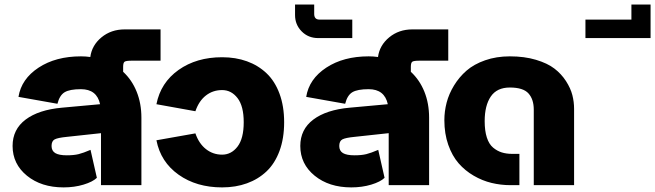

<svg xmlns="http://www.w3.org/2000/svg" viewBox="-20 -812 2873 842"><path d="M600.1 0H422.9V-228L273.9 -211.9Q233.4 -208 219.7 -200.7Q206.1 -193.4 206.1 -171.9Q206.1 -150.4 222.4 -140.6Q238.8 -130.9 272.9 -130.9Q303.7 -130.9 324.5 -136Q345.2 -141.1 377 -154.8L404.8 -32.2Q386.7 -14.6 346.4 -2.4Q306.2 9.8 258.8 9.8Q161.1 9.8 98.1 -41.5Q35.2 -92.8 35.2 -171.9Q35.2 -244.6 92.3 -287.6Q149.4 -330.6 252 -339.8L418.9 -355Q404.8 -420.9 335 -420.9Q285.6 -420.9 263.4 -407.5Q241.2 -394 231.9 -356.9L61 -387.2Q73.7 -465.8 149.2 -515.4Q224.6 -564.9 335 -564.9Q356.4 -564.9 376 -562Q382.8 -613.3 425 -648.2Q467.3 -683.1 526.9 -683.1H684.1V-545.9H558.1Q533.2 -545.9 526.6 -541.5Q520 -537.1 520 -519V-497.1Q558.6 -461.4 579.3 -409.9Q600.1 -358.4 600.1 -295.9Z M1048.8 -275.9Q1048.8 -346.7 1021.7 -381.8Q994.6 -417 954.1 -417Q913.6 -417 883.1 -393.3Q852.5 -369.6 836.9 -324.2L666 -355Q684.6 -449.7 763.2 -505.4Q841.8 -561 954.1 -561Q1013.7 -561 1063 -543.2Q1112.3 -525.4 1148.9 -490.7Q1185.5 -456.1 1205.8 -401.1Q1226.1 -346.2 1226.1 -275.9Q1226.1 -205.1 1205.8 -150.1Q1185.5 -95.2 1148.9 -60.5Q1112.3 -25.9 1063 -8.1Q1013.7 9.8 954.1 9.8Q841.8 9.8 763.2 -45.9Q684.6 -101.6 666 -196.8L836.9 -227.1Q852.5 -182.1 883.3 -158Q914.1 -133.8 954.1 -133.8Q994.6 -133.8 1021.7 -169.2Q1048.8 -204.6 1048.8 -275.9Z M1273.9 -792H1357.9V-751Q1357.9 -726.1 1380.9 -726.1H1524.9V-645H1375.5Q1332 -645 1303 -674.3Q1273.9 -703.6 1273.9 -746.1Z M1861.8 0H1684.6V-228L1535.6 -211.9Q1495.1 -208 1481.4 -200.7Q1467.8 -193.4 1467.8 -171.9Q1467.8 -150.4 1484.1 -140.6Q1500.5 -130.9 1534.7 -130.9Q1565.4 -130.9 1586.2 -136Q1606.9 -141.1 1638.7 -154.8L1666.5 -32.2Q1648.4 -14.6 1608.2 -2.4Q1567.9 9.8 1520.5 9.8Q1422.9 9.8 1359.9 -41.5Q1296.9 -92.8 1296.9 -171.9Q1296.9 -244.6 1354 -287.6Q1411.1 -330.6 1513.7 -339.8L1680.7 -355Q1666.5 -420.9 1596.7 -420.9Q1547.4 -420.9 1525.1 -407.5Q1502.9 -394 1493.7 -356.9L1322.8 -387.2Q1335.4 -465.8 1410.9 -515.4Q1486.3 -564.9 1596.7 -564.9Q1618.2 -564.9 1637.7 -562Q1644.5 -613.3 1686.8 -648.2Q1729 -683.1 1788.6 -683.1H1945.8V-545.9H1819.8Q1794.9 -545.9 1788.3 -541.5Q1781.7 -537.1 1781.7 -519V-497.1Q1820.3 -461.4 1841.1 -409.9Q1861.8 -358.4 1861.8 -295.9Z M2215.8 -564.9Q2279.8 -564.9 2330.3 -549.8Q2380.9 -534.7 2411.4 -511.2Q2441.9 -487.8 2462.2 -456.3Q2482.4 -424.8 2490 -395Q2497.6 -365.2 2497.6 -335V0H2320.8V-331.1Q2320.8 -376.5 2297.6 -402.3Q2274.4 -428.2 2215.8 -428.2Q2159.2 -428.2 2132.3 -388.7Q2105.5 -349.1 2105.5 -280.8Q2105.5 -238.3 2115 -209Q2124.5 -179.7 2142.3 -164.8Q2160.2 -149.9 2180.4 -143.6Q2200.7 -137.2 2226.6 -137.2H2257.8V0H2218.8Q2176.3 0 2135.7 -9.8Q2095.2 -19.5 2057.4 -41.5Q2019.5 -63.5 1991.2 -95.9Q1962.9 -128.4 1945.8 -177Q1928.7 -225.6 1928.7 -285.2Q1928.7 -323.7 1938.7 -362.1Q1948.7 -400.4 1971.2 -437.3Q1993.7 -474.1 2025.9 -502.2Q2058.1 -530.3 2107.4 -547.6Q2156.7 -564.9 2215.8 -564.9Z M2749 -726.1V-792H2833V-645H2547.4V-726.1Z"/></svg>

Font: LT Superior Black
Style: Regular
Weight: 900
Designer: Daniel Lyons
Foundry: LyonsType
Version: Version 2.005